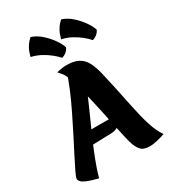

<svg xmlns="http://www.w3.org/2000/svg" viewBox="-285 -1244 1249 1407"><g transform="rotate(-30 339.0 -541.0)"><path d="M419 -712Q407 -659 379.5 -589.5Q352 -520 316.5 -441.5Q281 -363 244.5 -280.5Q208 -198 176.5 -118Q145 -38 126 33Q68 19 36.5 6Q5 -7 -7 -20Q-19 -33 -19 -44Q-19 -57 0.5 -98Q20 -139 51.5 -200Q83 -261 120.5 -334.5Q158 -408 196 -486Q234 -564 265.5 -639Q297 -714 315 -777ZM460 -65Q453 -85 442.5 -128Q432 -171 420 -229Q408 -287 394 -353Q380 -419 365 -484.5Q350 -550 334.5 -608Q319 -666 304 -708Q291 -743 275 -762Q259 -781 249 -793Q272 -799 294 -802Q316 -805 332 -805Q395 -805 432.5 -784.5Q470 -764 491.5 -724Q513 -684 527 -626Q541 -568 557 -494Q579 -393 597.5 -301Q616 -209 639.5 -134.5Q663 -60 697 -12Q663 0 628 8Q593 16 569 16Q517 16 495.5 -5.5Q474 -27 460 -65ZM198 -306H467Q464 -278 452.5 -256.5Q441 -235 420.5 -222Q400 -209 369 -208L146 -201ZM655 -920Q648 -901 630 -886.5Q612 -872 592 -867Q575 -888 545 -912.5Q515 -937 476.5 -958Q438 -979 394 -988Q404 -1028 418 -1053.5Q432 -1079 445.5 -1093.5Q459 -1108 467 -1115Q511 -1101 549.5 -1067Q588 -1033 616 -993.5Q644 -954 655 -920ZM396 -920Q389 -901 371 -886.5Q353 -872 333 -867Q315 -888 285 -912.5Q255 -937 217 -957.5Q179 -978 135 -988Q145 -1028 159 -1053.5Q173 -1079 186.5 -1093.5Q200 -1108 208 -1115Q252 -1101 290.5 -1067Q329 -1033 357 -993.5Q385 -954 396 -920Z"/></g></svg>

Font: Merienda Black
Style: Regular
Weight: 900
Designer: Eduardo Rodriguez Tunni
Foundry: Eduardo Rodriguez Tunni
Version: Version 2.001